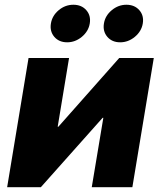

<svg xmlns="http://www.w3.org/2000/svg" viewBox="-20 -781 671 801"><path d="M532.2 0H362.8L411.1 -289.6H408.2L150.4 0H9.8L99.1 -539.1H268.1L220.7 -252.4H223.6L477.5 -539.1H621.6ZM481.4 -604.5Q447.3 -604.5 427.7 -627.4Q408.2 -650.4 413.6 -683.1Q418.9 -715.8 446.3 -738.5Q473.6 -761.2 507.3 -761.2Q541.5 -761.2 561.3 -738.5Q581.1 -715.8 575.7 -683.1Q570.3 -650.4 542.7 -627.4Q515.1 -604.5 481.4 -604.5ZM260.3 -604.5Q226.1 -604.5 206.5 -627.4Q187 -650.4 192.4 -683.1Q197.8 -715.8 224.9 -738.5Q252 -761.2 286.1 -761.2Q320.3 -761.2 340.1 -738.5Q359.9 -715.8 354.5 -683.1Q349.1 -650.4 321.5 -627.4Q293.9 -604.5 260.3 -604.5Z"/></svg>

Font: Inter 18pt ExtraBold
Style: Italic
Weight: 800
Italic angle: -9.3988°
Designer: Rasmus Andersson
Foundry: rsms
Version: Version 4.001;git-66647c0bb